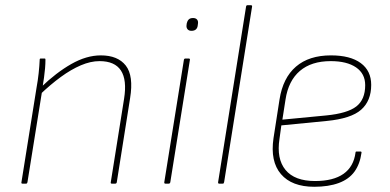

<svg xmlns="http://www.w3.org/2000/svg" viewBox="-20 -703 1493 735"><path d="M408 0Q403 0 404 -5L455 -325Q478 -469 361 -469Q327 -469 289.5 -453Q252 -437 213 -408.5Q174 -380 133 -341L137 -369Q195 -425 253 -458Q311 -491 366 -491Q431 -491 461.5 -452Q492 -413 478 -327L427 -5Q426 0 421 0ZM66 0Q61 0 62 -5L120 -368Q125 -395 128 -423Q131 -451 132 -475Q132 -479 136 -479H151Q154 -479 154 -475Q154 -459 152.5 -441.5Q151 -424 148.5 -406Q146 -388 143 -370L142 -360L85 -5Q84 -2 83 -1Q82 0 79 0Z M613 0Q608 0 609 -6L684 -474Q685 -479 690 -479H702Q708 -479 707 -474L632 -6Q631 0 626 0ZM713 -585Q703 -585 698 -591Q693 -597 694 -606L695 -614Q697 -623 702.5 -628.5Q708 -634 719 -634Q729 -634 734 -628.5Q739 -623 738 -614L737 -606Q736 -596 730 -590.5Q724 -585 713 -585Z M819 0Q814 0 815 -6L922 -678Q923 -683 927 -683H940Q946 -683 945 -678L838 -6Q837 -2 836 -1Q835 0 832 0Z M1183 12Q1097 12 1055.5 -36.5Q1014 -85 1027 -174L1050 -322Q1063 -405 1113 -448Q1163 -491 1247 -491Q1321 -491 1361 -461.5Q1401 -432 1401 -378Q1401 -317 1362.5 -283Q1324 -249 1231 -240L1057 -223L1050 -172Q1038 -95 1073 -52.5Q1108 -10 1186 -10Q1256 -10 1295 -37.5Q1334 -65 1341 -119Q1341 -123 1345 -123H1360Q1364 -123 1364 -119Q1358 -75 1337 -46Q1316 -17 1277 -2.5Q1238 12 1183 12ZM1061 -245 1228 -261Q1310 -269 1344 -295.5Q1378 -322 1378 -377Q1378 -421 1343 -445Q1308 -469 1246 -469Q1172 -469 1128 -431.5Q1084 -394 1073 -322Z"/></svg>

Font: Sofia Sans Thin
Style: Italic
Weight: 250
Italic angle: -9°
Version: Version 4.100-B